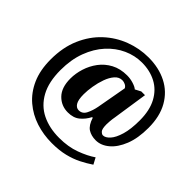

<svg xmlns="http://www.w3.org/2000/svg" viewBox="-204 -923 1273 1273"><g transform="rotate(45 432.5 -286.0)"><path d="M445 142Q367 142 296 119Q225 96 169 48.5Q113 1 80.5 -72Q48 -145 48 -246Q48 -359 86 -446.5Q124 -534 188 -593.5Q252 -653 332.5 -683.5Q413 -714 498 -714Q595 -714 669.5 -676Q744 -638 786 -564Q828 -490 828 -383Q828 -286 801 -218Q774 -150 730.5 -113.5Q687 -77 638 -77Q596 -77 566 -96Q536 -115 519 -169H513Q493 -130 461 -103.5Q429 -77 377 -77Q315 -77 272.5 -120.5Q230 -164 230 -248Q230 -296 245.5 -345.5Q261 -395 292 -436.5Q323 -478 370.5 -503.5Q418 -529 482 -529Q513 -529 542.5 -519.5Q572 -510 583 -499L623 -520H658L621 -274Q617 -253 615.5 -232Q614 -211 614 -204Q614 -159 626.5 -146.5Q639 -134 649 -134Q672 -134 696 -160.5Q720 -187 736 -241Q752 -295 752 -377Q752 -471 718 -534Q684 -597 625 -628Q566 -659 491 -659Q425 -659 363 -631Q301 -603 251.5 -549Q202 -495 173 -417.5Q144 -340 144 -242Q144 -130 183.5 -58Q223 14 293 48.5Q363 83 456 83Q540 83 606.5 58.5Q673 34 718 3L742 48Q705 73 662.5 94.5Q620 116 567 129Q514 142 445 142ZM418 -138Q452 -138 468.5 -171Q485 -204 493 -246L531 -457Q525 -470 510.5 -477Q496 -484 482 -484Q452 -484 430 -459Q408 -434 394 -395Q380 -356 373 -313.5Q366 -271 366 -237Q366 -184 380.5 -161Q395 -138 418 -138Z"/></g></svg>

Font: Noto Serif Armenian SemiCondensed Black
Style: Regular
Weight: 900
Width: 4
Designer: Monotype Design Team
Foundry: Monotype Imaging Inc.
Version: Version 2.008; ttfautohint (v1.8.4.7-5d5b)